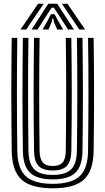

<svg xmlns="http://www.w3.org/2000/svg" viewBox="-20 -1004 568 1034"><path d="M264.2 10Q147.2 10 96 -36.8Q44.8 -83.5 43.2 -191Q41.2 -333.2 41 -487.1Q40.8 -641 43.2 -800H73.2Q71 -653.5 71.1 -497.8Q71.2 -342 73.2 -191.5Q74.5 -96.5 118.8 -55.2Q163 -14 264.2 -14Q365 -14 409 -55.2Q453 -96.5 454.2 -191.5Q456.2 -342.8 456.4 -496.4Q456.5 -650 454.2 -800H484.2Q488.8 -496.2 484.2 -191Q482.8 -83.5 431.8 -36.8Q380.8 10 264.2 10ZM264.2 -38Q179.2 -38 141.9 -73.8Q104.5 -109.5 103.2 -191.8Q98.8 -501.5 103.2 -800H133.2Q131 -649.8 131.1 -497.4Q131.2 -345 133.2 -192.2Q134.2 -122.5 164.6 -92.2Q195 -62 264.2 -62Q333 -62 363.1 -92.2Q393.2 -122.5 394.2 -192.2Q396.2 -343.2 396.4 -496.6Q396.5 -650 394.2 -800H424.2Q428.8 -493.5 424.2 -191.8Q423.2 -109.5 386 -73.8Q348.8 -38 264.2 -38ZM264.2 -86Q211 -86 187.5 -110.8Q164 -135.5 163.2 -192.8Q158.8 -500.8 163.2 -800H193.2Q191 -653.5 191.1 -498.1Q191.2 -342.8 193.2 -193Q193.8 -148.5 210.4 -129.2Q227 -110 264.2 -110Q301.2 -110 317.5 -129.2Q333.8 -148.5 334.2 -193Q336.2 -344.2 336.4 -497Q336.5 -649.8 334.2 -800H364.2Q368.8 -493.2 364.2 -192.8Q363.5 -135.5 340.2 -110.8Q317 -86 264.2 -86ZM90.2 -845 185.2 -984H215.2L121.2 -845ZM150.2 -845 240.2 -984H288.2L378.2 -845H346.2L294.5 -926L270.2 -962.5H258.2L234 -925.8L182.2 -845ZM407.2 -845 313.2 -984H343.2L438.2 -845ZM209.2 -845 240.8 -900.8 254.2 -927.5H274.2L288 -900.8L320.2 -845H288.2L270.8 -884.5L266.2 -905.2H262.2L258 -884.5L241.2 -845Z"/></svg>

Font: Big Shoulders Inline Text Black
Style: Regular
Weight: 900
Designer: Patric King
Foundry: XO Type Co
Version: Version 1.000